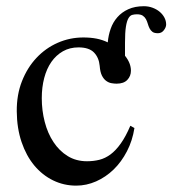

<svg xmlns="http://www.w3.org/2000/svg" viewBox="-20 -580 552 615"><path d="M512.2 -501.5Q512.2 -492.7 504.9 -483.2Q497.6 -473.6 485.8 -473.6Q474.1 -473.6 468.3 -478Q462.4 -482.4 459 -489.3Q455.6 -496.1 453.4 -503.9Q451.2 -511.7 447.5 -518.6Q443.8 -525.4 437.3 -529.8Q430.7 -534.2 418.5 -534.2Q410.2 -534.2 403.3 -532.2Q396.5 -530.3 391.4 -521.5Q386.2 -512.7 383.3 -494.4Q380.4 -476.1 380.4 -442.9V-401.4Q399.4 -377.9 399.4 -353.5Q399.4 -336.4 387.9 -324.2Q376.5 -312 353.5 -312Q346.2 -312 337.4 -313.5Q328.6 -314.9 320.6 -320.6Q312.5 -326.2 306.6 -337.6Q300.8 -349.1 299.3 -369.1Q296.9 -395.5 281 -411.9Q265.1 -428.2 231.4 -428.2Q203.6 -428.2 181.6 -415.8Q159.7 -403.3 144.5 -381.6Q129.4 -359.9 121.6 -330.1Q113.8 -300.3 113.8 -265.6Q113.8 -226.1 123.3 -189.5Q132.8 -152.8 151.4 -124.8Q169.9 -96.7 196.8 -80.1Q223.6 -63.5 258.8 -63.5Q279.3 -63.5 298.1 -68.1Q316.9 -72.8 334 -85.4Q351.1 -98.1 366.9 -120.4Q382.8 -142.6 397.5 -177.2L410.6 -169.9Q404.3 -129.4 386.7 -95.5Q369.1 -61.5 344 -37.1Q318.8 -12.7 287.8 1Q256.8 14.6 224.1 14.6Q184.6 14.6 150.1 -2.2Q115.7 -19 89.8 -50Q64 -81.1 49.1 -125Q34.2 -168.9 33.7 -223.1Q33.2 -276.4 50.3 -319.8Q67.4 -363.3 96.7 -394.5Q126 -425.8 164.8 -442.9Q203.6 -460 247.1 -460Q270 -460 289.1 -456.3Q308.1 -452.6 325.2 -444.3Q327.1 -466.8 334.5 -487.8Q341.8 -508.8 356 -524.9Q370.1 -541 391.1 -550.5Q412.1 -560.1 440.9 -560.1Q455.6 -560.1 468.8 -555.2Q481.9 -550.3 491.5 -542.2Q501 -534.2 506.6 -523.7Q512.2 -513.2 512.2 -501.5Z"/></svg>

Font: Doulos SIL Compact
Style: Regular
Weight: 400
Designer: Walt Agee, Victor Gaultney, Peter Martin, Debbi Hosken
Foundry: SIL International
Version: Version 4.110; 2011; Maintenance release ; LnSpcTght